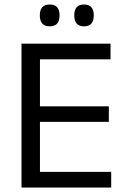

<svg xmlns="http://www.w3.org/2000/svg" viewBox="-20 -833 563 853"><path d="M157.5 0H75.5V-639H157.5ZM474 0H100V-69.5H474ZM463.5 -291.5H122.5V-360.5H463.5ZM471 -569.5H99.5V-639H471ZM200.5 -716Q179 -716 168 -728.2Q157 -740.5 157 -763V-766.5Q157 -789 168 -801Q179 -813 200.5 -813Q223 -813 233.8 -801Q244.5 -789 244.5 -766.5V-763Q244.5 -740.5 233.8 -728.2Q223 -716 200.5 -716ZM353.5 -716Q331.5 -716 320.8 -728.2Q310 -740.5 310 -763V-766.5Q310 -789 320.8 -801Q331.5 -813 353.5 -813Q375 -813 385.8 -801Q396.5 -789 396.5 -766.5V-763Q396.5 -740.5 385.8 -728.2Q375 -716 353.5 -716Z"/></svg>

Font: Anek Malayalam
Style: Regular
Weight: 400
Version: Version 1.003